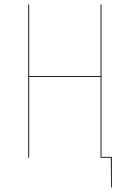

<svg xmlns="http://www.w3.org/2000/svg" viewBox="-20 -700 576 852"><path d="M430.2 -3.9H476.1V131.8H472.7L471.7 0H426.3V-358.9H109.4V0H105.5V-680.2H109.4V-362.8H426.3V-680.2H430.2Z"/></svg>

Font: Fira Sans Compressed Four
Style: Regular
Weight: 100
Width: 1
Designer: Carrois Corporate & Edenspiekermann AG
Foundry: Carrois Corporate GbR & Edenspiekermann AG
Version: Version 4.203;PS 004.203;hotconv 1.0.88;makeotf.lib2.5.64775